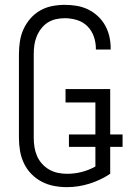

<svg xmlns="http://www.w3.org/2000/svg" viewBox="-20 -763 540 791"><path d="M256 8Q229 8 202.5 3Q176 -2 152 -14.5Q128 -27 109 -46.5Q90 -66 78.5 -90.5Q67 -115 62.5 -141.5Q58 -168 58 -195V-540Q58 -566 62 -592.5Q66 -619 77 -643Q88 -667 105.5 -687Q123 -707 146 -720Q169 -733 195 -738Q221 -743 247 -743Q272 -743 296 -739Q320 -735 342 -724.5Q364 -714 382.5 -697Q401 -680 413 -658.5Q425 -637 430.5 -613Q436 -589 436 -564V-559H375V-563Q375 -588 366.5 -612.5Q358 -637 340 -655Q322 -673 297 -680.5Q272 -688 247 -688Q229 -688 210.5 -684Q192 -680 176.5 -670Q161 -660 149.5 -645Q138 -630 131 -612.5Q124 -595 121.5 -577Q119 -559 119 -540V-195Q119 -176 122 -157Q125 -138 132.5 -120.5Q140 -103 153 -88.5Q166 -74 182.5 -64.5Q199 -55 218 -51Q237 -47 256 -47Q287 -47 316.5 -54.5Q346 -62 373 -77V-341H250V-396H434V-47Q395 -21 349 -6.5Q303 8 256 8ZM485 -158H264V-209H485Z"/></svg>

Font: Iosevka Fixed SS04 Light
Style: Regular
Weight: 300
Monospace: yes
Designer: Belleve Invis
Foundry: Belleve Invis
Version: Version 32.5.0